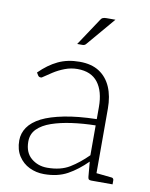

<svg xmlns="http://www.w3.org/2000/svg" viewBox="-82 -775 660 843"><g transform="rotate(10 248.0 -353.0)"><path d="M172 8Q137 8 107 -6.5Q77 -21 58.5 -49.5Q40 -78 40 -119Q40 -151 58.5 -178Q77 -205 116 -225Q154 -244 214.5 -256Q275 -268 359 -270V-324Q359 -394 329 -433Q299 -472 238 -472Q209 -472 181.5 -461.5Q154 -451 131 -436Q108 -421 89 -408Q84 -407 80 -408Q76 -409 73 -413L65 -426Q104 -465 146 -485Q188 -505 242 -505Q295 -505 329.5 -482.5Q364 -460 381.5 -419.5Q399 -379 399 -324V0H383Q375 0 371.5 -2.5Q368 -5 367 -13L361 -81Q320 -40 276.5 -16Q233 8 172 8ZM181 -22Q241 -22 281 -46.5Q321 -71 359 -109V-242Q304 -241 253.5 -234Q203 -227 164 -213.5Q125 -200 102.5 -177.5Q80 -155 80 -121Q80 -72 110 -47Q140 -22 181 -22ZM386 0 390 -37 467 -29Q471 -29 474 -26Q477 -23 477 -18V0ZM217 -580 296 -699Q301 -708 307 -711Q313 -714 324 -714H364L257 -588Q254 -584 250 -582Q246 -580 241 -580Z"/></g></svg>

Font: Aleo ExtraLight
Style: Regular
Weight: 250
Designer: Alessio Laiso
Foundry: Alessio Laiso
Version: Version 2.001;gftools[0.9.29]